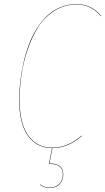

<svg xmlns="http://www.w3.org/2000/svg" viewBox="-20 -710 511 932"><path d="M351.1 -689.9Q424.8 -689.9 471.2 -632.8L470.2 -630.9Q423.8 -688 351.1 -688Q292.5 -688 244.6 -657.7Q196.8 -627.4 166 -579.6Q135.3 -531.7 114 -469.2Q92.8 -406.7 84 -345Q75.2 -283.2 75.2 -223.1Q75.2 -112.3 116.9 -52.7Q158.7 6.8 234.9 6.8Q309.1 6.8 376 -51.8L377 -49.8Q310.1 8.8 234.9 8.8H234.4L220.2 83Q253.9 84 270.5 96.7Q287.1 109.4 287.1 137.2Q287.1 163.6 270.3 182.9Q253.4 202.1 222.2 202.1Q192.9 202.1 172.9 186L174.8 185.1Q194.3 200.2 222.2 200.2Q252.4 200.2 268.8 181.4Q285.2 162.6 285.2 137.2Q285.2 109.9 268.8 97.9Q252.4 85.9 217.8 85L232.4 8.8Q156.2 7.8 114.7 -52.2Q73.2 -112.3 73.2 -223.1Q73.2 -265.6 77.9 -309.8Q82.5 -354 92.8 -400.1Q103 -446.3 118.2 -488Q133.3 -529.8 156 -566.9Q178.7 -604 206.5 -631.1Q234.4 -658.2 271.5 -674.1Q308.6 -689.9 351.1 -689.9Z"/></svg>

Font: Fira Sans Compressed Two
Style: Italic
Weight: 100
Width: 3
Italic angle: -8°
Designer: Carrois Corporate & Edenspiekermann AG
Foundry: Carrois Corporate GbR & Edenspiekermann AG
Version: Version 4.203;PS 004.203;hotconv 1.0.88;makeotf.lib2.5.64775